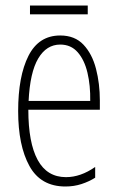

<svg xmlns="http://www.w3.org/2000/svg" viewBox="-20 -668 428 698"><path d="M199 -539Q252 -539 283.5 -505.5Q315 -472 329 -418Q343 -364 343 -303V-269H83Q83 -149 117 -86.5Q151 -24 220 -24Q273 -24 326 -61V-22Q304 -8 276.5 1Q249 10 218 10Q128 10 87 -64.5Q46 -139 46 -264Q46 -391 83.5 -465Q121 -539 199 -539ZM199 -506Q149 -506 119 -455.5Q89 -405 84 -301H308Q309 -357 298 -403.5Q287 -450 262.5 -478Q238 -506 199 -506ZM299 -648V-616H89V-648Z"/></svg>

Font: Noto Sans Devanagari ExtraCondensed ExtraLight
Style: Regular
Weight: 200
Width: 2
Designer: Jelle Bosma - Monotype Design Team
Foundry: Monotype Imaging Inc.
Version: Version 2.004; ttfautohint (v1.8.4.7-5d5b)